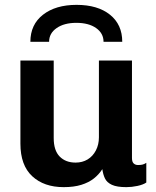

<svg xmlns="http://www.w3.org/2000/svg" viewBox="-20 -760 640 790"><path d="M242 10Q161 10 112.5 -35Q64 -80 64 -169V-511H201V-192Q201 -141 225.5 -116Q250 -91 291 -91Q319 -91 340.5 -104Q362 -117 374.5 -141Q387 -165 387 -195V-511H523V-110Q523 -94 530 -87.5Q537 -81 548 -81Q557 -81 565 -82.5Q573 -84 582 -90V-9Q569 0 545.5 5Q522 10 500 10Q461 10 440.5 0.5Q420 -9 412 -25.5Q404 -42 401 -64Q387 -42 366 -25.5Q345 -9 314.5 0.5Q284 10 242 10ZM105 -588Q105 -659 157 -699.5Q209 -740 295 -740Q382 -740 432.5 -699.5Q483 -659 483 -588H406Q406 -623 375.5 -644.5Q345 -666 294 -666Q244 -666 213 -644.5Q182 -623 182 -588Z"/></svg>

Font: Chivo Mono Medium SemiBold
Style: Regular
Weight: 600
Monospace: yes
Version: Version 1.008